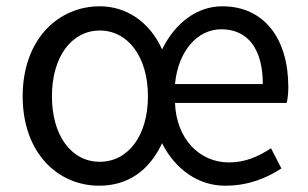

<svg xmlns="http://www.w3.org/2000/svg" viewBox="-20 -577 977 610"><path d="M295 13C385 13 453 -33 495 -122C537 -38 611 13 695 13C769 13 827 -11 874 -42L841 -106C800 -79 759 -61 707 -61C614 -61 540 -136 536 -250H891C894 -264 896 -281 896 -300C896 -455 819 -557 686 -557C606 -557 536 -504 495 -420C455 -509 380 -557 297 -557C165 -557 52 -452 52 -271C52 -91 164 13 295 13ZM297 -63C207 -63 145 -146 145 -271C145 -396 207 -480 297 -480C387 -480 450 -396 450 -271C450 -146 387 -63 297 -63ZM536 -310C546 -416 608 -484 683 -484C766 -484 815 -423 815 -310Z"/></svg>

Font: Noto Sans KR
Style: Regular
Weight: 400
Designer: Ryoko NISHIZUKA 西塚涼子 (kana, bopomofo & ideographs); Paul D. Hunt (Latin, Greek & Cyrillic); Sandoll Communications 산돌커뮤니
Foundry: Adobe
Version: Version 2.004;hotconv 1.0.118;makeotfexe 2.5.65603